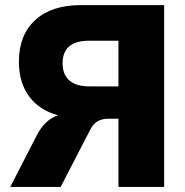

<svg xmlns="http://www.w3.org/2000/svg" viewBox="-20 -739 733 759"><path d="M209 -283.2Q134.8 -303.7 94.7 -358.4Q54.7 -413.1 54.7 -495.1Q54.7 -600.6 119.1 -659.7Q183.6 -718.8 299.8 -718.8H628.9V0H448.2V-269.5H407.2Q358.4 -269.5 337.9 -228.5L219.7 0H20.5L126 -205.1Q157.2 -265.6 209 -283.2ZM333 -397.5H448.2V-578.1H333Q227.5 -578.1 227.5 -489.3Q227.5 -443.4 254.9 -420.4Q282.2 -397.5 333 -397.5Z"/></svg>

Font: Min Sans Black
Style: Regular
Weight: 900
Designer: Jinseong-Kim, NotoSansCJK, Nunito
Foundry: Jinseong-Kim
Version: Version 1.000